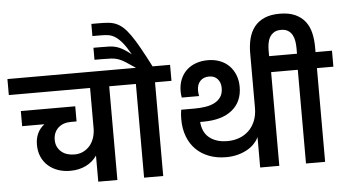

<svg xmlns="http://www.w3.org/2000/svg" viewBox="-85 -1175 2316 1290"><g transform="rotate(-5 1073.5 -530.0)"><path d="M-21 -740H767V-632H656V0H527V-176Q498 -134 451.5 -111.5Q405 -89 346 -89Q302 -89 264.5 -102Q227 -115 198.5 -140Q170 -165 154 -201Q138 -237 138 -283Q138 -368 200 -416H50V-518H417V-416H378Q325 -416 292.5 -385.5Q260 -355 260 -305Q260 -278 270 -258Q280 -238 296.5 -224Q313 -210 335.5 -203Q358 -196 384 -196Q417 -196 443.5 -209Q470 -222 488.5 -244Q507 -266 517 -296Q527 -326 527 -361V-632H-21Z M836 0V-632H725V-740H846Q805 -768 780 -784Q755 -800 733 -807.5Q711 -815 687 -816.5Q663 -818 623 -818H573V-899H620Q656 -899 681 -898Q706 -897 728 -890.5Q750 -884 772.5 -870.5Q795 -857 826 -833Q796 -886 771.5 -915Q747 -944 724 -958Q701 -972 677.5 -975Q654 -978 625 -978H573V-1060H623Q659 -1060 687 -1057.5Q715 -1055 739 -1045Q763 -1035 785.5 -1015Q808 -995 833.5 -959Q859 -923 889 -869.5Q919 -816 958 -740H1076V-632H965V0Z M1619 -204Q1608 -182 1589 -161.5Q1570 -141 1542 -125Q1514 -109 1478 -99Q1442 -89 1398 -89Q1335 -89 1283.5 -108.5Q1232 -128 1195.5 -164Q1159 -200 1139 -252Q1119 -304 1119 -369Q1119 -384 1120 -400Q1121 -416 1124 -433H1215Q1254 -433 1289 -438.5Q1324 -444 1350.5 -458Q1377 -472 1392.5 -495.5Q1408 -519 1408 -556Q1408 -591 1387.5 -615Q1367 -639 1330 -639Q1292 -639 1270 -615.5Q1248 -592 1248 -552Q1248 -541 1249 -532Q1250 -523 1252 -514H1135Q1133 -524 1132 -535Q1131 -546 1131 -555Q1131 -602 1146.5 -638.5Q1162 -675 1189 -699.5Q1216 -724 1252.5 -736.5Q1289 -749 1331 -749Q1375 -749 1411.5 -735Q1448 -721 1474 -695Q1500 -669 1514.5 -632.5Q1529 -596 1529 -552Q1529 -452 1460 -396Q1391 -340 1265 -340H1244Q1246 -310 1256.5 -284Q1267 -258 1288 -238.5Q1309 -219 1341 -207.5Q1373 -196 1417 -196Q1459 -196 1495.5 -209.5Q1532 -223 1559.5 -249Q1587 -275 1603 -314Q1619 -353 1619 -403V-740H1859V-632H1748V0H1619Z M1619 -773Q1619 -825 1630.5 -870Q1642 -915 1668 -948Q1694 -981 1736 -999.5Q1778 -1018 1839 -1018Q1901 -1018 1943 -999Q1985 -980 2010.5 -947Q2036 -914 2046.5 -869.5Q2057 -825 2057 -773V-740H2168V-632H2057V0H1928V-632H1817V-740H1932V-780Q1932 -801 1928.5 -824Q1925 -847 1915 -866Q1905 -885 1886.5 -897Q1868 -909 1839 -909Q1809 -909 1790.5 -897Q1772 -885 1761.5 -866Q1751 -847 1747.5 -824Q1744 -801 1744 -780V-711H1619Z"/></g></svg>

Font: SVN-Poppins SemiBold
Style: Regular
Weight: 600
Designer: Ninad Kale (Devanagari), Jonny Pinhorn (Latin)
Foundry: Indian Type Foundry
Version: Version 3.002 2017